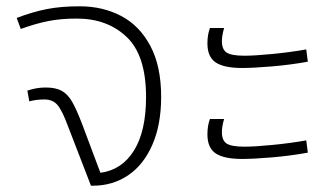

<svg xmlns="http://www.w3.org/2000/svg" viewBox="-20 -590 1057 610"><path d="M492 -282Q492 -194 464 -130Q436 -66 387 -33Q338 0 275 0H269L196 -189Q178 -238 163 -256Q148 -274 121 -274Q95 -274 73 -268L67 -302Q95 -312 125 -312Q157 -312 176 -301.5Q195 -291 209 -267Q223 -243 242 -193L299 -41Q367 -50 405.5 -111.5Q444 -173 444 -282Q444 -414 382.5 -472.5Q321 -531 224 -531Q173 -531 133 -523Q93 -515 46 -498L33 -533Q83 -552 128 -561Q173 -570 233 -570Q306 -570 364.5 -539.5Q423 -509 457.5 -444.5Q492 -380 492 -282Z M639 -452Q639 -480 647 -501H692Q685 -477 685 -459Q685 -433 700 -423Q715 -413 757 -413Q789 -413 845.5 -418.5Q902 -424 953 -433L958 -394Q903 -384 844 -379Q785 -374 749 -374Q692 -374 665.5 -391.5Q639 -409 639 -452ZM639 -163Q639 -191 647 -212H692Q685 -188 685 -170Q685 -144 700 -134Q715 -124 757 -124Q789 -124 845.5 -129.5Q902 -135 953 -144L958 -105Q903 -95 844 -90Q785 -85 749 -85Q692 -85 665.5 -102.5Q639 -120 639 -163Z"/></svg>

Font: FiraGO ExtraLight
Style: Regular
Weight: 200
Designer: bBox Type
Foundry: bBox Type GmbH
Version: Version 1.001